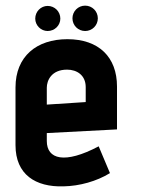

<svg xmlns="http://www.w3.org/2000/svg" viewBox="-20 -649 577 681"><path d="M395 -190V-342C395 -447 330 -510 219 -510C110 -510 35 -449 35 -339V-134C35 -30 106 15 205 12C262 11 323 -6 370 -35L330 -130C209 -66 146 -84 146 -149V-177ZM284 -287 146 -278V-338C146 -363 162 -402 218 -402C253 -402 284 -382 284 -340ZM194 -583C194 -608 174 -628 149 -628C125 -628 105 -608 105 -583C105 -559 125 -539 149 -539C174 -539 194 -559 194 -583ZM282 -539C307 -539 327 -559 327 -584C327 -609 307 -629 282 -629C257 -629 237 -609 237 -584C237 -559 257 -539 282 -539Z"/></svg>

Font: Advent Pro
Style: Bold
Weight: 700
Designer: Andreas Kalpakidis
Foundry: Andreas Kalpakidis
Version: Version 2.002 2008